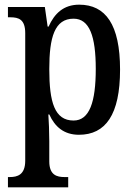

<svg xmlns="http://www.w3.org/2000/svg" viewBox="-20 -566 579 822"><path d="M14 236H272V192H256C224 192 191 184 191 125V38C191 -2 189 -45 187 -76H191C215 -23 254 11 318 11C432 11 494 -75 494 -268C494 -461 432 -546 319 -546C252 -546 213 -508 188 -452H184L172 -536H14V-492H24C60 -492 88 -483 88 -424V122C88 183 54 192 22 192H14ZM295 -50C214 -50 191 -128 191 -270C191 -407 214 -486 295 -486C363 -486 390 -411 390 -271C390 -129 363 -50 295 -50Z"/></svg>

Font: Noto Serif Bengali Condensed Medium
Style: Regular
Weight: 500
Width: 3
Designer: Juan Bruce, Universal Thirst, Indian Type Foundry and the Monotype Design Team.
Foundry: Monotype Imaging Inc.
Version: Version 2.003